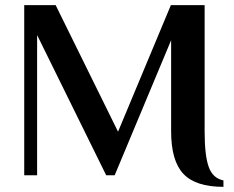

<svg xmlns="http://www.w3.org/2000/svg" viewBox="-20 -680 907 745"><path d="M644 -170V-524L425 0H392L124 -544V0H74V-660H196L438 -169L643 -660H774V-170Q774 -76 790 -32Q806 12 847 20V45Q739 45 691.5 -5.5Q644 -56 644 -170Z"/></svg>

Font: Philosopher
Style: Bold
Weight: 700
Designer: Jovanny Lemonad
Foundry: Jovanny Lemonad
Version: Version 2.000